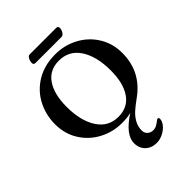

<svg xmlns="http://www.w3.org/2000/svg" viewBox="-298 -930 1357 1357"><g transform="rotate(-45 380.5 -252.0)"><path d="M572 -37Q529 -6 501 19Q473 44 454.5 77Q436 110 436 150Q436 174 453 190Q470 206 495 206Q515 206 531 197Q547 188 566 173Q572 169 576 169Q586 169 586 183Q586 206 566 230.5Q546 255 514 271Q482 287 451 287Q399 287 366.5 256Q334 225 334 174Q334 90 467 4Q428 14 376 14Q285 14 206.5 -27.5Q128 -69 81 -144Q34 -219 34 -315Q34 -407 75 -487Q116 -567 195.5 -615.5Q275 -664 385 -664Q476 -664 554.5 -622.5Q633 -581 680 -506Q727 -431 727 -335Q727 -147 572 -37ZM582 -306Q582 -446 527 -530Q472 -614 371 -614Q277 -614 228 -542Q179 -470 179 -344Q179 -204 234 -119.5Q289 -35 388 -35Q483 -35 532.5 -107Q582 -179 582 -306ZM224 -735Q224 -756 233.5 -773.5Q243 -791 257 -791H523Q530 -791 535 -786Q540 -781 540 -775Q540 -754 528.5 -736.5Q517 -719 503 -719H242Q234 -719 229 -724Q224 -729 224 -735Z"/></g></svg>

Font: EB Garamond SemiBold
Style: Regular
Weight: 600
Designer: Georg Duffner and Octavio Pardo
Foundry: Georg Duffner
Version: Version 1.000